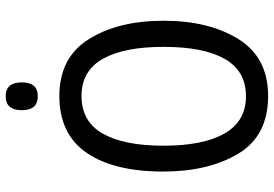

<svg xmlns="http://www.w3.org/2000/svg" viewBox="-164 -790 964 676"><g transform="rotate(-90 318.0 -452.0)"><path d="M268 -857Q268 -801 317 -801Q366 -801 366 -857Q366 -914 317 -914Q268 -914 268 -857ZM318 -725Q184 -725 118 -629Q52 -533 52 -359Q52 -200 115 -95Q178 10 318 10Q453 10 518 -94Q583 -198 583 -358Q583 -518 518 -621.5Q453 -725 318 -725ZM318 -647Q406 -647 448.5 -572.5Q491 -498 491 -358Q491 -217 448.5 -142.5Q406 -68 317 -68Q229 -68 186 -143.5Q143 -219 143 -358Q143 -497 185.5 -572Q228 -647 318 -647Z"/></g></svg>

Font: Noto Sans Display SemiCondensed
Style: Regular
Weight: 400
Width: 4
Designer: Monotype Design team
Foundry: Monotype Imaging Inc.
Version: 1.000